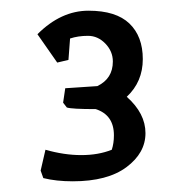

<svg xmlns="http://www.w3.org/2000/svg" viewBox="-20 -667 341 359"><path d="M217 -486Q252 -455 252 -418Q252 -381 216.5 -354.5Q181 -328 116 -328Q85 -328 61 -334L56 -348L65 -387Q100 -377 132 -377Q164 -377 189 -387Q193 -399 193 -414Q193 -452 159 -463Q114 -463 105 -466L98 -475L102 -502Q103 -502 162 -506Q191 -520 191 -552Q191 -571 177 -585.5Q163 -600 144.5 -600Q126 -600 111 -595L108 -555L87 -550L50 -603Q94 -647 145.5 -647Q197 -647 222 -623Q247 -599 247 -556.5Q247 -514 217 -486Z"/></svg>

Font: Fenix
Style: Regular
Weight: 400
Designer: Fernando Diaz
Foundry: Fernando Diaz
Version: 004.301